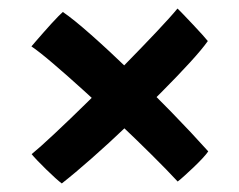

<svg xmlns="http://www.w3.org/2000/svg" viewBox="-20 -568 560 449"><path d="M466 -472Q453.5 -454 424.5 -422.2Q395.5 -390.5 357 -351.8Q318.5 -313 276.2 -272.8Q234 -232.5 194.2 -197.5Q154.5 -162.5 124.5 -139Q119 -143 109 -152Q99 -161 87.8 -172Q76.5 -183 67.2 -192.8Q58 -202.5 54 -207.5Q73 -223 108.2 -256Q143.5 -289 186.2 -331Q229 -373 270.8 -415.5Q312.5 -458 346 -493.5Q379.5 -529 395 -548Q399 -544.5 409.2 -533.8Q419.5 -523 431.8 -510Q444 -497 453.5 -486.5Q463 -476 466 -472ZM127 -540Q152 -523 193.2 -486.5Q234.5 -450 283 -403.2Q331.5 -356.5 379.8 -307Q428 -257.5 467 -214Q463 -208 453.8 -198Q444.5 -188 433 -177Q421.5 -166 411.2 -156.8Q401 -147.5 395.5 -143.5Q371.5 -169.5 335.2 -205.5Q299 -241.5 258 -280.2Q217 -319 177 -355.2Q137 -391.5 104.5 -419.2Q72 -447 53.5 -459.5Q56.5 -463 63.8 -471.5Q71 -480 80.8 -491Q90.5 -502 100 -512.5Q109.5 -523 117 -530.5Q124.5 -538 127 -540Z"/></svg>

Font: Grandstander Thin Medium
Style: Regular
Weight: 500
Version: Version 1.200